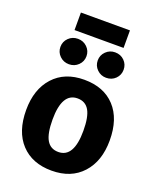

<svg xmlns="http://www.w3.org/2000/svg" viewBox="-167 -1008 917 1122"><g transform="rotate(20 292.0 -446.5)"><path d="M443 -801H138V-910H443ZM117.5 -737Q141 -760 175 -760Q209 -760 232.5 -737Q256 -714 256 -681Q256 -648 232.5 -625Q209 -602 175 -602Q141 -602 117.5 -625Q94 -648 94 -681Q94 -714 117.5 -737ZM406 -760Q441 -760 464 -737Q487 -714 487 -681Q487 -648 464 -625Q441 -602 406 -602Q373 -602 349.5 -625Q326 -648 326 -681Q326 -714 349.5 -737Q373 -760 406 -760ZM292 -548Q414 -548 483 -473.5Q552 -399 552 -265Q552 -136 482.5 -59.5Q413 17 292 17Q171 17 101.5 -57.5Q32 -132 32 -266Q32 -395 101.5 -471.5Q171 -548 292 -548ZM292 -432Q196 -432 196 -266Q196 -179 219.5 -139Q243 -99 292 -99Q388 -99 388 -265Q388 -352 364.5 -392Q341 -432 292 -432Z"/></g></svg>

Font: FiraGO
Style: Bold
Weight: 700
Designer: bBox Type
Foundry: bBox Type GmbH
Version: Version 1.001;PS 001.001;hotconv 1.0.88;makeotf.lib2.5.64775